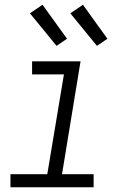

<svg xmlns="http://www.w3.org/2000/svg" viewBox="-20 -788 540 808"><path d="M24 0V-55H179L249 -475H115V-530H319L241 -55H374V0ZM388 -595 276 -732 329 -768 432 -625ZM218 -595 106 -732 159 -768 262 -625Z"/></svg>

Font: Iosevka Slab Light Oblique
Style: Regular
Weight: 300
Italic angle: -9°
Monospace: yes
Designer: Belleve Invis
Foundry: Belleve Invis
Version: Version 11.1.1; ttfautohint (v1.8.3)